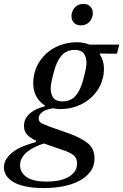

<svg xmlns="http://www.w3.org/2000/svg" viewBox="-89 -745 627 977"><path d="M136 212Q82 212 43 204Q4 196 -20.5 181.5Q-45 167 -57 148Q-69 129 -69 107Q-69 81 -54.5 60.5Q-40 40 -17 24Q6 8 35 -3Q64 -14 93 -22L95 -29Q66 -42 49.5 -59.5Q33 -77 33 -104Q33 -126 42.5 -142.5Q52 -159 67 -171Q82 -183 100.5 -191Q119 -199 137 -203L139 -209Q111 -226 95.5 -255Q80 -284 80 -322Q80 -367 97.5 -405Q115 -443 145 -471Q175 -499 215.5 -514.5Q256 -530 302 -530Q337 -530 366 -518H518L506 -472H463L422 -473L419 -468Q440 -436 440 -396Q440 -351 422.5 -313.5Q405 -276 375 -248.5Q345 -221 304.5 -205.5Q264 -190 219 -190Q196 -190 180 -194Q168 -192 155 -188.5Q142 -185 131.5 -178.5Q121 -172 114.5 -163Q108 -154 108 -142Q108 -125 123.5 -117.5Q139 -110 165 -100L262 -66Q325 -43 358.5 -15.5Q392 12 392 61Q392 101 370 129.5Q348 158 312 176.5Q276 195 230 203.5Q184 212 136 212ZM229 -229Q271 -229 296 -258Q321 -287 334 -338Q345 -379 348 -396.5Q351 -414 351 -424Q351 -455 337.5 -473Q324 -491 291 -491Q249 -491 224 -462Q199 -433 186 -382Q175 -341 172 -323.5Q169 -306 169 -296Q169 -265 182.5 -247Q196 -229 229 -229ZM150 179Q177 179 204 174.5Q231 170 253 159Q275 148 289 130.5Q303 113 303 87Q303 58 284.5 44Q266 30 232 19L134 -15Q110 -7 88 3.5Q66 14 49.5 27.5Q33 41 23 58Q13 75 13 96Q13 132 45.5 155.5Q78 179 150 179ZM322 -616Q299 -616 287 -629.5Q275 -643 275 -660Q275 -665 275 -669.5Q275 -674 277 -679Q282 -699 297 -712Q312 -725 336 -725Q359 -725 371 -711.5Q383 -698 383 -681Q383 -676 383 -671.5Q383 -667 381 -662Q376 -642 361 -629Q346 -616 322 -616Z"/></svg>

Font: IBM Plex Serif Text
Style: Italic
Weight: 450
Italic angle: -14°
Designer: Mike Abbink, Paul van der Laan, Pieter van Rosmalen
Foundry: Bold Monday
Version: Version 3.001